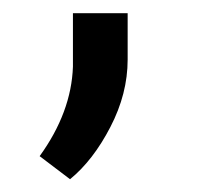

<svg xmlns="http://www.w3.org/2000/svg" viewBox="-20 -127 313 293"><path d="M86.9 146.5 40.5 111.3Q88.9 44.4 91.3 -25.4V-106.9H174.8V-36.1Q174.8 16.1 148.4 66.9Q122.1 117.7 86.9 146.5Z"/></svg>

Font: Shabnam FD
Style: Regular
Weight: 400
Foundry: DejaVu fonts team - Redesigned by Saber Rastikerdar - Based on Vazir font
Version: Version 5.00;October 20, 2019;FontCreator 12.0.0.2547 64-bit